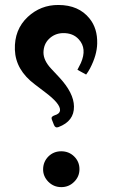

<svg xmlns="http://www.w3.org/2000/svg" viewBox="-20 -768 467 787"><path d="M283.7 -22.5Q262.2 -1 231.2 -1Q200.2 -1 178.2 -22.9Q156.2 -45.4 156.7 -74.7Q157.2 -105.5 178.7 -127Q200.2 -147.9 231 -147.9Q262.2 -147.9 283.7 -127Q305.7 -105.5 305.7 -74.7Q305.7 -43.9 283.7 -22.5ZM192.4 -278.3Q187.5 -290 204.1 -295.4Q225.1 -301.3 226.1 -316.4Q227.5 -343.3 164.1 -390.6L123 -421.9Q43.9 -481 41 -564Q38.1 -646.5 93.8 -698.7Q147 -748 219.2 -747.6Q302.7 -747.6 347.2 -691.9Q379.9 -651.4 378.4 -589.8Q377.4 -542 349.1 -487.8Q340.8 -472.2 333 -462.4L297.4 -481.9Q305.7 -497.1 311.5 -509.8Q337.4 -568.8 303.2 -606.4Q279.3 -633.3 237.3 -632.3Q204.1 -631.3 180.7 -608.4Q158.7 -586.9 158.2 -552.7Q158.2 -520 189.9 -486.3L222.7 -451.2Q282.7 -386.7 283.2 -331.5Q284.2 -271.5 219.7 -247.1Q206.5 -242.2 201.2 -255.9Z"/></svg>

Font: DimaBanoo
Style: Bold
Weight: 800
Designer: R.Balvardi
Foundry: R.Balvardi
Version: Version 1.0.0-alpha3